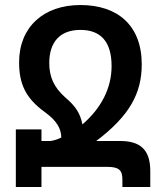

<svg xmlns="http://www.w3.org/2000/svg" viewBox="-20 -744 647 764"><path d="M308 -249C299 -295 279 -323 239 -357C195 -396 176 -438 176 -493C176 -577 219 -625 300 -625C381 -625 424 -578 424 -481C424 -392 382 -313 308 -249ZM181 -183H145V-229H43V0H145V-80H407C453 -80 467 -67 467 -30V0H578V-63C578 -150 537 -183 457 -183H363C495 -283 544 -372 544 -488C544 -643 448 -724 300 -724C153 -724 56 -636 56 -496C56 -409 83 -353 157 -299C207 -263 223 -232 224 -197C215 -191 191 -184 181 -183Z"/></svg>

Font: Noto Sans Armenian SemiCondensed SemiBold
Style: Regular
Weight: 600
Width: 4
Designer: Monotype Design Team
Foundry: Monotype Imaging Inc.
Version: Version 2.008